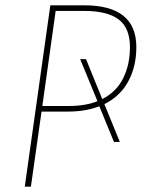

<svg xmlns="http://www.w3.org/2000/svg" viewBox="-20 -701 545 721"><path d="M372 -310 430 -168H408L353 -302Q302 -282 235 -282H136L96 0H73L169 -681H297Q492 -681 492 -524Q492 -452 462 -396Q432 -340 372 -310ZM346 -321 281 -479H303L364 -329Q417 -356 442.5 -407Q468 -458 468 -524Q468 -596 425.5 -628Q383 -660 296 -660H189L139 -303H239Q301 -303 346 -321Z"/></svg>

Font: Fira Sans Condensed Thin
Style: Italic
Weight: 250
Width: 3
Italic angle: -8°
Designer: Carrois Corporate & Edenspiekermann AG
Foundry: Carrois Corporate GbR & Edenspiekermann AG
Version: Version 4.203